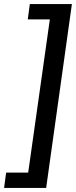

<svg xmlns="http://www.w3.org/2000/svg" viewBox="-55 -820 372 940"><path d="M-35 100 -25 25H83L189 -725H81L91 -800H297L171 100Z"/></svg>

Font: Pathway Extreme Condensed Medium
Style: Italic
Weight: 500
Width: 3
Italic angle: -8°
Version: Version 1.001;gftools[0.9.26]